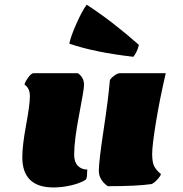

<svg xmlns="http://www.w3.org/2000/svg" viewBox="-20 -804 788 828"><path d="M76.2 -126Q76.2 -176.3 92.5 -264.6Q108.9 -353 108.9 -388.7Q108.9 -424.3 85.9 -439Q85.9 -446.8 100.1 -467.5Q114.3 -488.3 124.5 -488.3H315.4Q324.7 -483.4 333.5 -470.5Q342.3 -457.5 342.3 -437.5Q342.3 -417.5 321 -307.9Q299.8 -198.2 299.8 -136.7Q299.8 -105.5 315.7 -89.1Q331.5 -72.8 356.4 -72.8Q355.5 -66.4 355.5 -56.6Q355.5 -35.2 349.6 -28.8Q325.7 -13.7 286.4 -4.6Q247.1 4.4 210.9 4.4Q76.2 4.4 76.2 -126ZM444.8 -1Q406.2 -28.3 406.2 -67.9Q406.2 -107.4 427 -245.1Q447.8 -382.8 453.6 -456.1Q453.6 -462.4 469.5 -475.3Q485.4 -488.3 496.6 -488.3H694.8Q668.5 -375 652.3 -275.4Q636.2 -175.8 636.2 -139.6Q636.2 -103.5 645.3 -86.4Q654.3 -69.3 673.8 -53.7Q673.8 -46.9 659.7 -31Q645.5 -15.1 633.8 -10.3Q570.8 -1 444.8 -1ZM555.2 -559.1Q388.7 -578.1 278.8 -615.7Q284.7 -646 309.6 -702.1Q334.5 -758.3 354 -783.7Q464.4 -711.9 579.1 -610.4Q571.8 -580.1 555.2 -559.1Z"/></svg>

Font: Emblema One
Style: Regular
Weight: 400
Designer: Riccardo De Franceschi
Foundry: Riccardo De Franceschi
Version: Version 1.003